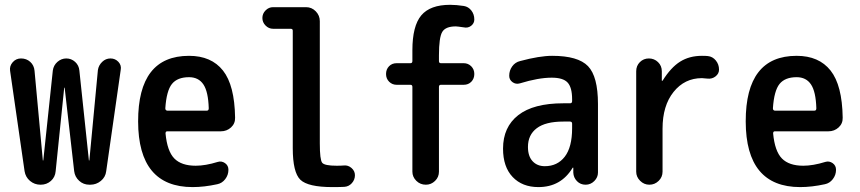

<svg xmlns="http://www.w3.org/2000/svg" viewBox="-20 -760 3540 790"><path d="M81.1 -55.7 21.5 -468.8Q18.6 -488.3 32.2 -503.9Q45.9 -519.5 66.4 -519.5Q88.9 -519.5 104.5 -505.4Q120.1 -491.2 122.1 -468.8L156.2 -100.6Q156.2 -99.6 157.2 -99.6Q158.2 -99.6 158.2 -100.6L197.3 -469.7Q200.2 -491.2 216.3 -505.4Q232.4 -519.5 252.9 -519.5Q273.4 -519.5 289.1 -505.4Q304.7 -491.2 306.6 -469.7L345.7 -100.6Q345.7 -99.6 346.7 -99.6Q347.7 -99.6 347.7 -100.6L382.8 -471.7Q385.7 -491.2 400.4 -505.4Q415 -519.5 434.6 -519.5Q454.1 -519.5 467.3 -505.4Q480.5 -491.2 476.6 -471.7L417 -55.7Q414.1 -31.2 395 -15.6Q376 0 351.6 0H347.7Q323.2 0 305.7 -16.1Q288.1 -32.2 285.2 -55.7L246.1 -398.4Q246.1 -399.4 245.1 -399.4Q244.1 -399.4 244.1 -398.4L209 -55.7Q207 -31.2 189.5 -15.6Q171.9 0 147.5 0H146.5Q122.1 0 103.5 -15.6Q85 -31.2 81.1 -55.7Z M757.8 -442.4Q710 -442.4 687.5 -414.6Q665 -386.7 660.2 -314.5Q660.2 -305.7 668 -304.7H831.1Q838.9 -304.7 838.9 -314.5Q836.9 -382.8 816.9 -412.6Q796.9 -442.4 757.8 -442.4ZM772.5 9.8Q548.8 9.8 548.3 -260.3Q547.9 -530.3 757.8 -530.3Q849.6 -530.3 897.5 -469.7Q945.3 -409.2 947.3 -276.4Q948.2 -252 930.7 -235.8Q913.1 -219.7 888.7 -219.7H668Q661.1 -219.7 661.1 -210.9Q668 -137.7 697.3 -107.9Q726.6 -78.1 785.2 -78.1Q825.2 -78.1 876 -93.8Q891.6 -98.6 905.8 -88.9Q919.9 -79.1 919.9 -61.5Q919.9 -40 906.7 -22.9Q893.6 -5.9 874 -2Q820.3 9.8 772.5 9.8Z M1103.5 -641.6Q1085.9 -641.6 1072.8 -654.8Q1059.6 -668 1059.6 -686Q1059.6 -704.1 1072.8 -717.3Q1085.9 -730.5 1103.5 -730.5H1239.3Q1262.7 -730.5 1279.3 -713.4Q1295.9 -696.3 1295.9 -672.9V-169.9Q1295.9 -102.5 1305.7 -90.3Q1315.4 -78.1 1365.2 -78.1Q1383.8 -78.1 1394.5 -79.1Q1412.1 -81.1 1426.3 -68.8Q1440.4 -56.6 1440.4 -39.1Q1440.4 -20.5 1427.7 -6.3Q1415 7.8 1396.5 8.8Q1381.8 9.8 1347.7 9.8Q1247.1 9.8 1215.8 -20.5Q1184.6 -50.8 1184.6 -150.4V-633.8Q1184.6 -641.6 1175.8 -641.6Z M1612.3 -411.1Q1593.8 -411.1 1581.1 -423.8Q1568.4 -436.5 1568.4 -455.6Q1568.4 -474.6 1580.6 -487.3Q1592.8 -500 1612.3 -500H1668.9Q1676.8 -500 1676.8 -508.8V-552.7Q1676.8 -653.3 1713.4 -696.8Q1750 -740.2 1832 -740.2Q1857.4 -740.2 1888.7 -735.4Q1907.2 -732.4 1919.4 -716.8Q1931.6 -701.2 1931.6 -679.7Q1931.6 -664.1 1918.5 -653.8Q1905.3 -643.6 1887.7 -647.5Q1861.3 -651.4 1855.5 -651.4Q1813.5 -651.4 1799.8 -628.9Q1786.1 -606.4 1786.1 -532.2V-508.8Q1786.1 -500 1793.9 -500H1887.7Q1906.2 -500 1918.9 -487.3Q1931.6 -474.6 1931.6 -455.6Q1931.6 -436.5 1919.4 -423.8Q1907.2 -411.1 1887.7 -411.1H1793.9Q1786.1 -411.1 1786.1 -402.3V-53.7Q1786.1 -31.2 1770 -15.6Q1753.9 0 1732.4 0Q1709 0 1692.9 -16.1Q1676.8 -32.2 1676.8 -53.7V-402.3Q1676.8 -411.1 1668.9 -411.1Z M2297.9 -259.8Q2224.6 -259.8 2188.5 -232.4Q2152.3 -205.1 2152.3 -155.3Q2152.3 -117.2 2171.4 -96.7Q2190.4 -76.2 2221.7 -76.2Q2273.4 -76.2 2303.7 -115.2Q2334 -154.3 2334 -232.4V-251Q2334 -259.8 2325.2 -259.8ZM2195.3 9.8Q2128.9 9.8 2089.4 -31.7Q2049.8 -73.2 2049.8 -148.4Q2049.8 -237.3 2112.3 -286.1Q2174.8 -335 2297.9 -335H2325.2Q2334 -335 2334 -343.8V-351.6Q2334 -400.4 2315.4 -420.4Q2296.9 -440.4 2250 -440.4Q2195.3 -440.4 2119.1 -417Q2102.5 -412.1 2088.9 -421.9Q2075.2 -431.6 2075.2 -448.2Q2075.2 -469.7 2087.4 -486.8Q2099.6 -503.9 2120.1 -508.8Q2200.2 -530.3 2252 -530.3Q2358.4 -530.3 2399.4 -487.8Q2440.4 -445.3 2440.4 -332V-49.8Q2440.4 -30.3 2425.3 -15.1Q2410.2 0 2389.6 0Q2368.2 0 2354 -14.6Q2339.8 -29.3 2338.9 -49.8V-69.3Q2338.9 -70.3 2337.9 -70.3Q2335.9 -70.3 2335.9 -69.3Q2288.1 9.8 2195.3 9.8Z M2597.7 -53.7V-466.8Q2597.7 -489.3 2612.8 -504.4Q2627.9 -519.5 2649.9 -519.5Q2671.9 -519.5 2687.5 -504.4Q2703.1 -489.3 2703.1 -466.8V-427.7H2704.1H2706.1Q2740.2 -482.4 2778.3 -506.3Q2816.4 -530.3 2868.2 -530.3Q2884.8 -530.3 2892.6 -529.3Q2912.1 -527.3 2925.3 -511.2Q2938.5 -495.1 2938.5 -473.6Q2938.5 -457 2924.3 -445.8Q2910.2 -434.6 2891.6 -436.5Q2883.8 -437.5 2868.2 -438.5Q2796.9 -438.5 2751.5 -381.8Q2706.1 -325.2 2706.1 -230.5V-53.7Q2706.1 -31.2 2689.9 -15.6Q2673.8 0 2651.9 0Q2629.9 0 2613.8 -16.1Q2597.7 -32.2 2597.7 -53.7Z M3257.8 -442.4Q3210 -442.4 3187.5 -414.6Q3165 -386.7 3160.2 -314.5Q3160.2 -305.7 3168 -304.7H3331.1Q3338.9 -304.7 3338.9 -314.5Q3336.9 -382.8 3316.9 -412.6Q3296.9 -442.4 3257.8 -442.4ZM3272.5 9.8Q3048.8 9.8 3048.3 -260.3Q3047.9 -530.3 3257.8 -530.3Q3349.6 -530.3 3397.5 -469.7Q3445.3 -409.2 3447.3 -276.4Q3448.2 -252 3430.7 -235.8Q3413.1 -219.7 3388.7 -219.7H3168Q3161.1 -219.7 3161.1 -210.9Q3168 -137.7 3197.3 -107.9Q3226.6 -78.1 3285.2 -78.1Q3325.2 -78.1 3376 -93.8Q3391.6 -98.6 3405.8 -88.9Q3419.9 -79.1 3419.9 -61.5Q3419.9 -40 3406.7 -22.9Q3393.6 -5.9 3374 -2Q3320.3 9.8 3272.5 9.8Z"/></svg>

Font: Rounded Mgen+ 2m medium
Style: Regular
Weight: 500
Designer: [Source Han Sans]
Ryoko NISHIZUKA  (kana & ideographs); Paul D. Hunt (Latin, Greek & Cyrillic); Wenlong ZHANG  (bopomofo
Version: Version 1.059.20150602